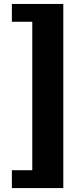

<svg xmlns="http://www.w3.org/2000/svg" viewBox="-20 -750 400 970"><path d="M299.8 200.2H40V109.9H143.1V-640.1H40V-730H299.8Z"/></svg>

Font: Laconic
Style: Bold
Weight: 700
Designer: Robby Woodard
Version: Version 1.000